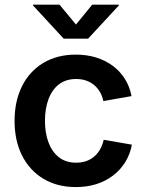

<svg xmlns="http://www.w3.org/2000/svg" viewBox="-20 -779 616 811"><path d="M300.3 11.2Q221.7 11.2 163.3 -23.9Q105 -59.1 73.2 -122.1Q41.5 -185.1 41.5 -268.1Q41.5 -352.1 73.2 -415.3Q105 -478.5 163.3 -513.4Q221.7 -548.3 300.3 -548.3Q346.7 -548.3 386 -536.1Q425.3 -523.9 456.1 -501.2Q486.8 -478.5 507.3 -446Q527.8 -413.6 535.6 -373L416.5 -352.1Q412.1 -373.5 402.1 -390.6Q392.1 -407.7 377.4 -419.9Q362.8 -432.1 343.8 -438.7Q324.7 -445.3 301.8 -445.3Q257.8 -445.3 228.5 -422.4Q199.2 -399.4 184.6 -359.4Q169.9 -319.3 169.9 -268.6Q169.9 -217.8 184.6 -178Q199.2 -138.2 228.5 -115Q257.8 -91.8 301.8 -91.8Q325.2 -91.8 344.5 -98.6Q363.8 -105.5 378.4 -118.2Q393.1 -130.9 403.1 -148.7Q413.1 -166.5 418 -188.5L537.1 -168Q529.3 -126.5 508.8 -93.8Q488.3 -61 457.3 -37.4Q426.3 -13.7 386.7 -1.2Q347.2 11.2 300.3 11.2ZM231.4 -759.3 300.8 -675.3 369.6 -759.3H481.9V-755.9L352.1 -615.7H249L119.6 -755.9V-759.3Z"/></svg>

Font: Inter 17pt SemiBold
Style: Regular
Weight: 600
Version: Version 4.001;git-66647c0bb